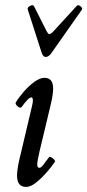

<svg xmlns="http://www.w3.org/2000/svg" viewBox="-20 -722 343 755"><path d="M83 13Q47 13 47 -31Q47 -54 56 -94L104 -297Q115 -339 103 -339Q92 -339 65 -301Q59 -295 49 -304Q39 -313 42 -319Q54 -339 73.5 -361.5Q93 -384 115 -400Q137 -416 155 -416Q189 -416 189 -374Q189 -351 180 -313L136 -129Q127 -91 126.5 -76.5Q126 -62 135 -62Q141 -62 149.5 -73Q158 -84 173 -104Q175 -107 181.5 -103.5Q188 -100 193 -94.5Q198 -89 196 -86Q182 -65 161.5 -42Q141 -19 120.5 -3Q100 13 83 13ZM160 -498Q154 -498 150 -503Q146 -508 144 -514L89 -685Q87 -693 98.5 -699Q110 -705 114 -697L162 -602Q169 -588 174 -588Q181 -588 193 -602L282 -699Q288 -705 297 -697Q306 -689 302 -684L182 -513Q171 -498 160 -498Z"/></svg>

Font: Junicode Two Beta Condensed Medium
Style: Italic
Weight: 500
Width: 3
Italic angle: -9°
Version: Version 1.053; ttfautohint (v1.8.4)